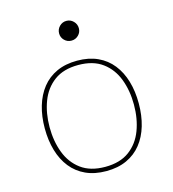

<svg xmlns="http://www.w3.org/2000/svg" viewBox="-128 -999 999 1110"><g transform="rotate(-15 371.5 -444.5)"><path d="M371.6 -655.3Q301.8 -655.3 249 -631.1Q196.3 -606.9 161.1 -562.5Q126 -518.1 108.2 -457.8Q90.3 -397.5 90.3 -324.7Q90.3 -252.4 108.2 -191.9Q126 -131.3 161.1 -87.2Q196.3 -43 249 -18.8Q301.8 5.4 371.6 5.4Q441.4 5.4 494.1 -18.8Q546.9 -43 582 -87.2Q617.2 -131.3 635 -191.9Q652.8 -252.4 652.8 -324.7Q652.8 -397.5 635 -457.8Q617.2 -518.1 582 -562.5Q546.9 -606.9 494.1 -631.1Q441.4 -655.3 371.6 -655.3ZM371.6 -629.4Q460.4 -629.4 516.1 -588.1Q571.8 -546.9 597.9 -477.8Q624 -408.7 624 -324.7Q624 -240.7 597.9 -171.6Q571.8 -102.5 516.1 -61.3Q460.4 -20 371.6 -20Q282.7 -20 227.1 -61.3Q171.4 -102.5 145.3 -171.6Q119.1 -240.7 119.1 -324.7Q119.1 -408.7 145.3 -477.8Q171.4 -546.9 227.1 -588.1Q282.7 -629.4 371.6 -629.4ZM312.5 -834Q312.5 -809.6 329.8 -792.5Q347.2 -775.4 371.6 -775.4Q396 -775.4 413.3 -792.5Q430.7 -809.6 430.7 -834Q430.7 -858.4 413.3 -876Q396 -893.6 371.6 -893.6Q347.2 -893.6 329.8 -876Q312.5 -858.4 312.5 -834Z"/></g></svg>

Font: Estedad-FD-VF Thin
Style: Regular
Weight: 100
Designer: Amin Abedi
Version: Version 5.0